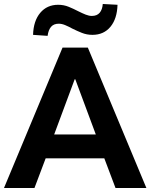

<svg xmlns="http://www.w3.org/2000/svg" viewBox="-23 -944 755 964"><path d="M-3 0 291 -705H418L712 0H557L483 -196L542 -149H165L224 -196L150 0ZM352 -546 236 -234 215 -269H492L471 -234L355 -546ZM216 -764 143 -769Q145 -839 179 -879.5Q213 -920 269 -920Q297 -920 321.5 -910Q346 -900 369 -888Q391 -877 407.5 -870.5Q424 -864 438 -864Q464 -864 477.5 -880Q491 -896 493 -924L567 -920Q565 -850 531.5 -809.5Q498 -769 441 -769Q413 -769 388 -779Q363 -789 341 -800Q321 -811 304 -818Q287 -825 272 -825Q247 -825 233.5 -809.5Q220 -794 216 -764Z"/></svg>

Font: Nunito Sans 10pt SemiCondensed ExtraBold
Style: Regular
Weight: 800
Width: 4
Designer: Vernon Adams
Foundry: Vernon Adams
Version: Version 3.101;gftools[0.9.27]